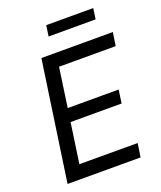

<svg xmlns="http://www.w3.org/2000/svg" viewBox="-162 -1004 931 1107"><g transform="rotate(-20 304.0 -451.0)"><path d="M165 -734H603.5L591 -652H243.5L209 -411H521.5L510 -329.5H197L161.5 -84L519 -83.5L506.5 0H58.5ZM256 -902.5H544.5L535 -836.5H246.5Z"/></g></svg>

Font: 1883 Sans
Style: Italic
Weight: 400
Italic angle: -8°
Designer: 1883 Sans project is a fork of Public Sans.
Version: Version 1.009